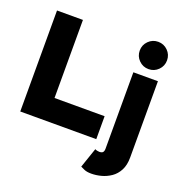

<svg xmlns="http://www.w3.org/2000/svg" viewBox="-167 -910 1247 1291"><g transform="rotate(20 456.5 -264.5)"><path d="M219.7 -722.7V-164.1H578.1V0H34.2V-722.7ZM595.2 65.4Q600.1 68.8 609.4 71Q618.7 73.2 625.5 73.2Q644.5 73.2 651.6 64.7Q658.7 56.2 658.7 38.1V-507.8H834.5V38.1Q834.5 92.8 814.9 129.9Q795.4 167 763.7 188.7Q731.9 210.4 695.6 220Q659.2 229.5 625.5 229.5Q593.3 229.5 574.7 221.2Q556.2 212.9 546.4 208ZM648.9 -660.2Q648.9 -700.7 677.5 -729.2Q706.1 -757.8 746.6 -757.8Q787.1 -757.8 815.7 -729.2Q844.2 -700.7 844.2 -660.2Q844.2 -619.6 815.7 -591.1Q787.1 -562.5 746.6 -562.5Q706.1 -562.5 677.5 -591.1Q648.9 -619.6 648.9 -660.2Z"/></g></svg>

Font: Giphurs Black
Style: Regular
Weight: 900
Version: Version 0.920; ttfautohint (v1.8.4.7-5d5b)